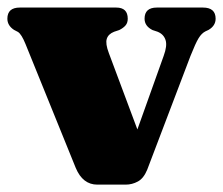

<svg xmlns="http://www.w3.org/2000/svg" viewBox="-22 -486 591 508"><path d="M310.5 2.5H235.5Q197 2.5 178.5 -41.5L45.5 -369.5Q35 -395.5 25.5 -401.5L15 -407Q-2.5 -418.5 -2.5 -436.5Q-2.5 -466 30.5 -466H285.5Q316 -466 316 -436.5Q316 -425.5 310.2 -418.8Q304.5 -412 293.5 -406.5L280 -402Q264.5 -396 260.5 -383.2Q256.5 -370.5 266 -345.5L341.5 -143.5L411 -338Q421 -365 416 -380.2Q411 -395.5 395 -402L381.5 -406.5Q360.5 -417 360.5 -436.5Q360.5 -466 393 -466H515Q548.5 -466 548.5 -436.5Q548.5 -418 530 -407L521.5 -403Q511.5 -398 503.5 -385Q495.5 -372 482 -338L367.5 -37Q358 -14 342.8 -5.8Q327.5 2.5 310.5 2.5Z"/></svg>

Font: Fraunces 72pt Soft Black
Style: Regular
Weight: 900
Version: Version 1.000;[b76b70a41]